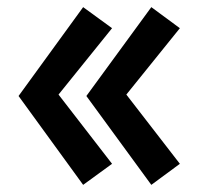

<svg xmlns="http://www.w3.org/2000/svg" viewBox="-20 -524 571 538"><path d="M484 -65 404 -6 222 -255 404 -504 484 -445 334 -259ZM294 -65 213 -6 32 -255 213 -504 294 -445 144 -259Z"/></svg>

Font: Venryn Sans SemiBold
Style: Regular
Weight: 600
Designer: Owen Earl, indestructible type* (font) & Cristiano Sobral (main changes)
Version: Version 3.60;October 28, 2020;FontCreator 13.0.0.2681 64-bit